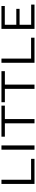

<svg xmlns="http://www.w3.org/2000/svg" viewBox="1078 -1584 505 2702"><g transform="rotate(-90 1331.0 -232.5)"><path d="M153 -48H447V0H94V-465H153Z M576 0V-465H636V0Z M1196 -465V-417H1007V0H947V-417H759V-465Z M1681 -465V-417H1492V0H1432V-417H1244V-465Z M1858 -48H2152V0H1799V-465H1858Z M2334 -47H2618V0H2276V-465H2598V-418H2334V-256H2558V-210H2334Z"/></g></svg>

Font: EauTestSC Semilight
Style: Regular
Weight: 300
Designer: Christian Thalmann (Catharsis Fonts)
Version: Version 0.001;PS 000.001;hotconv 1.0.88;makeotf.lib2.5.64775